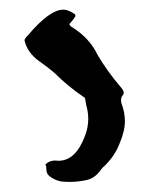

<svg xmlns="http://www.w3.org/2000/svg" viewBox="-20 -657 314 394"><path d="M122.6 -283.7Q108.4 -283.7 101.1 -285.6Q90.3 -288.6 81.1 -295.9Q75.2 -300.8 75.2 -309.1V-311Q75.2 -314.9 73.2 -319.3Q80.6 -327.6 93.3 -327.6L100.1 -327.1Q135.3 -327.1 154.3 -377.9Q161.1 -395 161.1 -413.1Q161.1 -426.3 157.2 -440.4Q156.2 -444.8 155.3 -450.7L154.3 -456.1Q120.1 -479 91.3 -507.8Q76.2 -520.5 60.1 -531.7Q36.1 -548.8 30.3 -574.2Q30.3 -577.6 38.1 -585.4Q82 -637.2 109.9 -637.2Q119.1 -637.2 130.4 -629.9Q134.8 -627.9 134.8 -624.5Q134.8 -622.1 126 -611.8L122.1 -607.4Q123.5 -606 124.3 -604.2Q125 -602.5 126.5 -602.1Q163.6 -579.6 180.2 -544.4Q200.7 -509.8 227.5 -478.5Q233.9 -471.7 233.9 -466.3Q233.9 -463.4 229.5 -458Q228.5 -455.6 228.5 -451.7Q228.5 -446.8 229.5 -444.3Q236.3 -426.3 236.3 -408.2Q236.3 -387.7 225.1 -361.8Q215.3 -336.4 193.8 -315.9Q190.4 -313.5 187.5 -309.1Q174.8 -291 157.2 -287.4Q139.6 -283.7 122.6 -283.7Z"/></svg>

Font: Kurland
Style: Regular
Weight: 400
Designer: GGBot
Version: 0.22